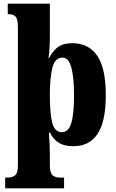

<svg xmlns="http://www.w3.org/2000/svg" viewBox="-20 -780 630 1040"><path d="M8 240V182H21Q46 182 61.5 170Q77 158 77 117V-631Q77 -678 64 -690.5Q51 -703 29 -703H22V-760H250V-575Q250 -549 248 -517Q246 -485 243 -466H246Q265 -503 293 -524.5Q321 -546 372 -546Q460 -546 506.5 -478.5Q553 -411 553 -265Q553 -120 508 -54Q463 12 378 12Q328 12 298.5 -6.5Q269 -25 250 -62H245Q247 -40 248.5 -6.5Q250 27 250 60V114Q250 157 265 169.5Q280 182 304 182H327V240ZM316 -64Q351 -64 366 -113Q381 -162 381 -263Q381 -360 366.5 -414Q352 -468 319 -468Q278 -468 264 -414Q250 -360 250 -265Q250 -162 263.5 -113Q277 -64 316 -64Z"/></svg>

Font: Noto Serif Thai Condensed Black
Style: Regular
Weight: 900
Width: 3
Designer: Monotype Design Team
Foundry: Monotype Imaging Inc.
Version: Version 2.002; ttfautohint (v1.8.4.7-5d5b)